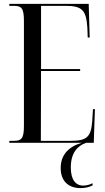

<svg xmlns="http://www.w3.org/2000/svg" viewBox="-20 -734 538 987"><path d="M28 0H400C330 21 292 64 292 130C292 198 333 233 394 233C417 233 439 228 456 219V208C438 217 421 220 408 220C368 220 344 189 344 127C344 53 377 16 423 0H462L468 -173H458L454 -110C448 -31 427 -10 344 -10H190L191 -369H392V-379H191V-704H316C401 -704 423 -683 429 -593L431 -541H441L436 -714H28V-704H49C90 -704 103 -694 103 -626V-86C103 -19 89 -10 49 -10H28Z"/></svg>

Font: Noto Serif Display ExtraCondensed
Style: Regular
Weight: 400
Width: 2
Designer: Monotype Design Team
Foundry: Monotype Imaging Inc.
Version: Version 2.009